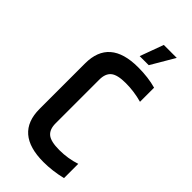

<svg xmlns="http://www.w3.org/2000/svg" viewBox="-233 -780 838 838"><g transform="rotate(45 186.0 -361.5)"><path d="M52 -428Q52 -580 228 -580Q291 -580 340 -566V-479Q290 -493 238.5 -493Q187 -493 166.5 -476Q146 -459 146 -422V-152Q146 -115 166.5 -98Q187 -81 240 -81Q293 -81 341 -97V-9Q283 5 228 5Q52 5 52 -147ZM238 -728H318L254 -619H198Z"/></g></svg>

Font: Khand Medium
Style: Regular
Weight: 500
Designer: Devanagari: Sanchit Sawaria, Jyotish Sonowal; Latin: Satya Rajpurohit
Foundry: Indian Type Foundry
Version: Version 1.100;PS 1.0;hotconv 1.0.78;makeotf.lib2.5.61930; tt